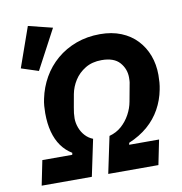

<svg xmlns="http://www.w3.org/2000/svg" viewBox="-88 -897 929 980"><g transform="rotate(-10 376.5 -407.5)"><path d="M246 -784 137 -579 48 -608 121 -815ZM49 0 75 -128H230L232 -138Q199 -158 176.5 -189.5Q154 -221 142.5 -264Q131 -307 131 -361Q131 -380 132.5 -398.5Q134 -417 138 -435Q150 -493 178.5 -543Q207 -593 251 -630.5Q295 -668 352 -689Q409 -710 476 -710Q537 -710 585 -690.5Q633 -671 666 -636Q699 -601 716.5 -554.5Q734 -508 734 -453Q734 -434 732.5 -415Q731 -396 727 -377Q717 -325 691.5 -279Q666 -233 625 -197.5Q584 -162 527 -138L525 -128H680L654 0H394L434 -190Q471 -200 497.5 -223.5Q524 -247 541.5 -279Q559 -311 565 -345L581 -432Q583 -440 583.5 -449.5Q584 -459 584 -466Q584 -511 554.5 -544.5Q525 -578 461 -578Q412 -578 376.5 -556.5Q341 -535 320 -502Q299 -469 292 -432L280 -365Q277 -349 275.5 -335.5Q274 -322 274 -309Q274 -285 283 -260.5Q292 -236 309 -217.5Q326 -199 349 -190L309 0Z"/></g></svg>

Font: IBM Plex Sans
Style: Bold Italic
Weight: 700
Italic angle: -11.31°
Designer: Mike Abbink, Paul van der Laan, Pieter van Rosmalen
Foundry: Bold Monday
Version: Version 3.201